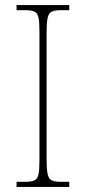

<svg xmlns="http://www.w3.org/2000/svg" viewBox="-20 -734 339 754"><path d="M45 0V-20H79Q104 -20 116 -26Q128 -32 131.5 -51Q135 -70 135 -108V-606Q135 -645 131.5 -663.5Q128 -682 116 -688Q104 -694 79 -694H45V-714H252V-694H219Q194 -694 182.5 -688Q171 -682 167 -663.5Q163 -645 163 -606V-108Q163 -70 167 -51Q171 -32 182.5 -26Q194 -20 219 -20H252V0Z"/></svg>

Font: Noto Serif Ethiopic SemiCondensed Thin
Style: Regular
Weight: 100
Width: 4
Designer: Monotype Design Team
Foundry: Monotype Imaging Inc.
Version: Version 2.102; ttfautohint (v1.8.4.7-5d5b)